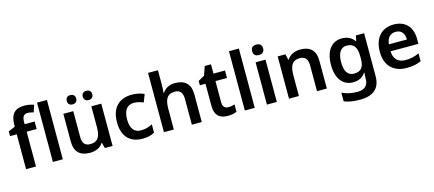

<svg xmlns="http://www.w3.org/2000/svg" viewBox="-65 -1451 5375 2377"><g transform="rotate(-15 2622.5 -262.5)"><path d="M359 -446V-542H231V-570C231 -637 253 -667 301 -667C329 -667 356 -660 377 -654L406 -744C371 -756 332 -765 285 -765C165 -765 105 -706 105 -566V-544L18 -507V-446H104V0H231V-446Z M575 0V-760H448V0Z M809 -684C809 -644 835 -625 869 -625C902 -625 930 -644 930 -684C930 -726 902 -744 869 -744C835 -744 809 -726 809 -684ZM1014 -684C1014 -644 1041 -625 1075 -625C1107 -625 1136 -644 1136 -684C1136 -726 1107 -744 1075 -744C1041 -744 1014 -726 1014 -684ZM1213 -542H1086V-278C1086 -158 1054 -93 953 -93C885 -93 854 -133 854 -214V-542H727V-188C727 -50 800 10 921 10C990 10 1055 -14 1090 -70H1096L1114 0H1213Z M1598 10C1665 10 1711 -3 1751 -27V-133C1709 -110 1660 -95 1603 -95C1519 -95 1471 -153 1471 -269C1471 -388 1518 -448 1606 -448C1645 -448 1688 -435 1725 -420L1763 -519C1724 -538 1667 -552 1607 -552C1455 -552 1341 -468 1341 -268C1341 -76 1445 10 1598 10Z M1998 -581V-760H1871V0H1998V-264C1998 -383 2029 -450 2130 -450C2198 -450 2229 -408 2229 -327V0H2356V-353C2356 -492 2282 -552 2160 -552C2092 -552 2034 -527 1999 -471H1992C1995 -495 1998 -533 1998 -581Z M2723 -92C2680 -92 2651 -118 2651 -172V-446H2799V-542H2651V-661H2571L2531 -546L2451 -502V-446H2523V-166C2523 -28 2596 10 2690 10C2737 10 2776 1 2804 -12V-106C2782 -98 2752 -92 2723 -92Z M3035 0V-760H2908V0Z M3256 -752C3216 -752 3185 -735 3185 -685C3185 -636 3216 -618 3256 -618C3293 -618 3326 -636 3326 -685C3326 -735 3293 -752 3256 -752ZM3318 -542H3191V0H3318Z M3765 -552C3693 -552 3631 -524 3596 -469H3590L3573 -542H3474V0H3601V-264C3601 -384 3632 -450 3733 -450C3802 -450 3833 -408 3833 -327V0H3959V-353C3959 -493 3888 -552 3765 -552Z M4297 -552C4166 -552 4084 -448 4084 -270C4084 -91 4165 10 4296 10C4370 10 4422 -20 4455 -71H4459C4457 -53 4455 -20 4455 -3V13C4455 92 4406 138 4320 138C4239 138 4176 123 4119 96V207C4175 230 4239 240 4321 240C4499 240 4582 160 4582 6V-542H4476L4463 -473H4458C4423 -523 4370 -552 4297 -552ZM4332 -450C4424 -450 4462 -395 4462 -272V-250C4462 -140 4425 -91 4334 -91C4254 -91 4214 -150 4214 -269C4214 -386 4256 -450 4332 -450Z M4961 -552C4811 -552 4710 -452 4710 -267C4710 -82 4822 10 4981 10C5062 10 5114 -2 5168 -27V-127C5110 -101 5060 -88 4992 -88C4896 -88 4843 -144 4840 -241H5197V-306C5197 -461 5107 -552 4961 -552ZM4963 -458C5038 -458 5073 -405 5074 -330H4843C4850 -413 4894 -458 4963 -458Z"/></g></svg>

Font: Noto Sans Myanmar UI SemiBold
Style: Regular
Weight: 600
Designer: Monotype Design Team
Foundry: Monotype Imaging Inc.
Version: Version 2.103